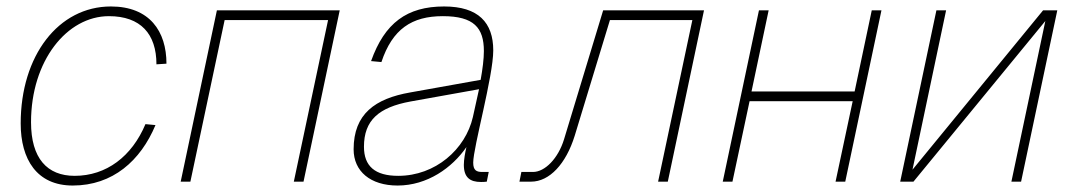

<svg xmlns="http://www.w3.org/2000/svg" viewBox="-20 -562 3320 594"><path d="M205 12C329 12 415 -65 461 -175L430 -178C388 -78 309 -18 211 -18C126 -18 76 -72 76 -184C76 -374 187 -512 317 -512C415 -512 464 -457 464 -363L495 -365C495 -465 443 -542 323 -542C161 -542 44 -390 44 -180C44 -69 94 12 205 12Z M539 0H569L675 -500H995L889 0H919L1031 -530H651Z M1415 -52C1415 -13 1434 1 1468 1C1473 1 1479 1 1486 0L1492 -30H1472C1454 -30 1444 -35 1444 -59C1444 -106 1506 -326 1506 -406C1506 -492 1460 -542 1354 -542C1239 -542 1170 -491 1128 -373L1160 -370C1194 -472 1254 -512 1350 -512C1446 -512 1477 -476 1477 -404C1477 -380 1473 -348 1467 -315L1249 -276C1141 -257 1074 -210 1074 -100C1074 -32 1126 12 1210 12C1302 12 1379 -43 1423 -107C1419 -90 1415 -68 1415 -52ZM1106 -108C1106 -190 1152 -230 1250 -248L1462 -286C1455 -254 1448 -223 1443 -200C1420 -100 1327 -18 1212 -18C1140 -18 1106 -48 1106 -108Z M1587 0H1623C1680 0 1731 -55 1758 -142L1867 -500H2122L2016 0H2046L2158 -530H1846L1725 -131C1707 -72 1666 -30 1629 -30H1593Z M2216 0H2246L2299 -249H2618L2565 0H2595L2707 -530H2677L2624 -279H2305L2358 -530H2328Z M2765 0H2806L3214 -497L3109 0H3139L3251 -530H3207L2803 -37L2907 -530H2877Z"/></svg>

Font: Geist Thin
Style: Italic
Weight: 100
Italic angle: -12°
Designer: Basement.studio, Andrés Briganti, Mateo Zaragoza
Foundry: Basement.studio, Vercel, Andrés Briganti, Guido Ferreyra, Mateo Zaragoza
Version: Version 1.500